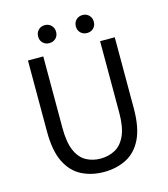

<svg xmlns="http://www.w3.org/2000/svg" viewBox="-132 -1011 984 1126"><g transform="rotate(-15 360.5 -448.0)"><path d="M360 13Q286 13 226 -17Q166 -47 131.5 -116Q97 -185 97 -303V-734H190V-300Q190 -212 212.5 -161Q235 -110 274 -89Q313 -68 360 -68Q409 -68 448.5 -89Q488 -110 511.5 -161Q535 -212 535 -300V-734H624V-303Q624 -185 589.5 -116Q555 -47 495 -17Q435 13 360 13ZM245 -800Q222 -800 206.5 -815Q191 -830 191 -854Q191 -878 206.5 -893.5Q222 -909 245 -909Q269 -909 284.5 -893.5Q300 -878 300 -854Q300 -830 284.5 -815Q269 -800 245 -800ZM475 -800Q451 -800 435.5 -815Q420 -830 420 -854Q420 -878 435.5 -893.5Q451 -909 475 -909Q498 -909 513.5 -893.5Q529 -878 529 -854Q529 -830 513.5 -815Q498 -800 475 -800Z"/></g></svg>

Font: Chiron Sans HK TT
Style: Regular
Weight: 400
Designer: Ryoko NISHIZUKA 西塚涼子 (kana, bopomofo & ideographs); Paul D. Hunt (Latin, Greek & Cyrillic); Sandoll Communications 산돌커뮤니
Foundry: Adobe
Version: Version 2.022;hotconv 1.0.109;makeotfexe 2.5.65596